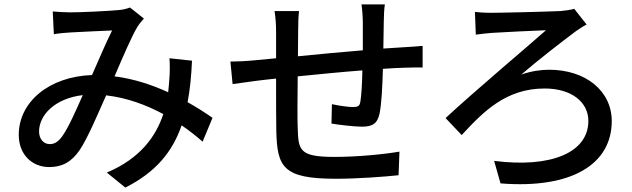

<svg xmlns="http://www.w3.org/2000/svg" viewBox="-20 -792 2862 870"><path d="M65 -181C65 -92 125 -35 203 -35C262 -35 304 -58 341 -112C378 -167 423 -275 461 -360C555 -349 642 -317 720 -275C687 -176 618 -75 464 -10L548 58C686 -12 761 -103 803 -224C838 -200 870 -175 898 -150L943 -258C913 -279 875 -304 830 -329C841 -386 847 -448 850 -517L748 -528C750 -496 750 -461 747 -429C746 -412 744 -393 742 -374C670 -407 587 -435 499 -446C537 -535 577 -628 603 -671C611 -684 621 -695 632 -708L569 -758C554 -752 533 -747 513 -746C469 -742 350 -736 297 -736C276 -736 245 -738 219 -740L224 -637C247 -641 278 -644 300 -645C345 -648 449 -652 488 -654C461 -600 428 -523 397 -452C202 -445 65 -330 65 -181ZM157 -196C157 -270 228 -346 355 -361C324 -291 291 -215 261 -173C242 -148 226 -139 205 -139C179 -139 157 -161 157 -196Z M1024 -513 1034 -411C1061 -415 1112 -422 1143 -426C1165 -429 1195 -432 1231 -436C1231 -340 1231 -240 1232 -198C1236 -35 1262 18 1502 18C1600 18 1720 9 1786 2L1790 -105C1722 -93 1599 -81 1496 -81C1336 -81 1332 -111 1329 -213C1327 -253 1328 -350 1329 -446C1420 -455 1527 -466 1622 -473C1621 -417 1618 -362 1613 -332C1610 -311 1601 -307 1579 -307C1557 -307 1516 -313 1484 -320L1482 -232C1512 -227 1584 -218 1620 -218C1667 -218 1690 -231 1700 -278C1709 -321 1713 -406 1715 -480C1751 -483 1783 -484 1809 -485C1835 -486 1878 -487 1895 -486V-584C1869 -582 1836 -579 1810 -578C1782 -576 1751 -574 1717 -572L1719 -695C1719 -719 1721 -756 1724 -772H1618C1621 -754 1624 -715 1624 -691V-564C1526 -556 1420 -546 1330 -537L1331 -652C1331 -688 1332 -715 1335 -742H1224C1229 -710 1231 -682 1231 -647V-528C1190 -524 1157 -521 1136 -519C1095 -515 1054 -513 1024 -513Z M1999 -257 2072 -180C2171 -287 2273 -391 2448 -391C2569 -391 2646 -330 2646 -244C2646 -101 2478 -30 2219 -63L2248 39C2575 65 2752 -51 2752 -243C2752 -380 2634 -476 2468 -476C2431 -476 2387 -470 2342 -454C2416 -518 2523 -601 2590 -651C2602 -659 2622 -673 2638 -681L2582 -752C2566 -747 2540 -744 2521 -742C2457 -739 2255 -734 2204 -734C2174 -734 2150 -736 2132 -738L2136 -635C2157 -638 2185 -641 2209 -643C2256 -646 2396 -653 2454 -655C2372 -582 2129 -378 1999 -257Z"/></svg>

Font: GenEiGothic-pro-SemiBold
Style: Regular
Weight: 500
Designer: Ryoko NISHIZUKA (kana & ideographs); Paul D. Hunt (Latin, Greek & Cyrillic); Wenlong ZHANG (bopomofo); Sandoll Communica
Foundry: Adobe Systems Incorporated; o_tamon
Version: Version 1.000.140830